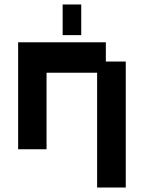

<svg xmlns="http://www.w3.org/2000/svg" viewBox="-20 -656 643 858"><path d="M414 182V-331H188V11H61V-467H453V-381H542V182ZM260 -499V-636H343V-499Z"/></svg>

Font: Pixelify Sans
Style: Bold
Weight: 700
Designer: Stefie Justprince
Foundry: Typecalism Foundryline
Version: Version 1.000